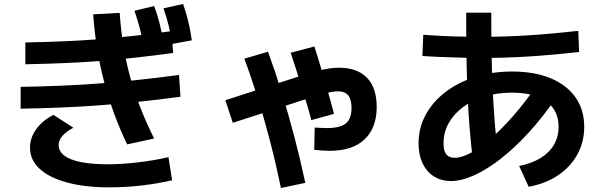

<svg xmlns="http://www.w3.org/2000/svg" viewBox="-20 -875 3040 965"><path d="M619 -149.3Q582.4 -225.7 553.4 -304.5Q524.4 -383.3 503 -464.8Q481.7 -546.3 468 -631Q454.4 -715.7 448.4 -803L581.6 -810.3Q587.3 -725.7 600 -646.3Q612.6 -567 633.8 -489.7Q655 -412.3 685 -335.3Q715 -258.3 754.6 -178.7ZM530 66.7Q407 66.7 317.2 42.3Q227.3 18 179 -26.7Q130.7 -71.3 130.7 -133Q130.7 -182 162 -225.7Q193.4 -269.3 248.7 -297.7L348.6 -233Q310 -212 292.1 -190.2Q274.3 -168.3 274.9 -144.7Q275.6 -114 303.8 -92.6Q332 -71.3 387 -60.3Q442 -49.3 520.7 -49.3Q593.3 -49.3 674.3 -59Q755.3 -68.6 826.7 -85L845 31Q771.3 48.3 690 57.5Q608.7 66.7 530 66.7ZM107.3 -661.6Q207 -663.6 296.5 -667.3Q386 -671 472.2 -677.6Q558.3 -684.3 649.2 -694.5Q740 -704.6 842.7 -718.6L850 -608.7Q746.3 -594.7 655 -584.7Q563.7 -574.7 476.3 -568Q389 -561.4 298.7 -557.7Q208.3 -554 107.3 -552ZM83.7 -438.3Q191 -440.3 287 -444.3Q383 -448.3 476.7 -455.3Q570.3 -462.3 669 -472.8Q767.7 -483.3 879.7 -498.3L887 -388.7Q774.3 -373.7 674.7 -363.2Q575 -352.7 480.3 -345.7Q385.7 -338.7 288.8 -334.7Q192 -330.7 83.7 -328.7ZM702.7 -642.7Q693.7 -691 682.3 -734Q671 -777 655.7 -820.7L754.7 -844.7Q771 -801.3 782.2 -757.2Q793.3 -713 801.7 -662.3ZM846 -654.3Q838 -703.7 827.5 -746.7Q817 -789.7 801.7 -833.3L900.3 -855Q915.6 -811.3 926.3 -767Q937 -722.7 944 -672.3Z M1637 -117Q1620 -117 1600 -118.5Q1580 -120 1559.3 -122L1561.7 -234Q1575.7 -233 1592 -232.2Q1608.3 -231.3 1622.3 -231.3Q1689.7 -231.3 1718.2 -254.8Q1746.7 -278.3 1746.7 -331.7Q1746.7 -375.7 1730 -395.9Q1713.4 -416 1678 -416Q1663.7 -416 1643.8 -412.4Q1624 -408.7 1594.2 -400.5Q1564.3 -392.4 1519.7 -377.4L1150 -257.7L1112.7 -371.3L1483 -491Q1536.3 -508.3 1572 -517.7Q1607.7 -527 1633.7 -530.8Q1659.7 -534.7 1683.3 -534.7Q1775.3 -534.7 1824.3 -484.3Q1873.3 -434 1873.3 -337Q1873.3 -233 1812.8 -175Q1752.3 -117 1637 -117ZM1392 70Q1367.7 -48.3 1338.5 -160.8Q1309.4 -273.3 1276.5 -378.8Q1243.7 -484.3 1208 -580L1327 -615Q1363.3 -516.3 1396.5 -408.7Q1429.6 -301 1459.5 -187.3Q1489.3 -73.7 1514.6 44ZM1545 -271.4Q1528 -335.4 1501.5 -421Q1475 -506.7 1441 -610L1560 -641.3Q1577 -589.3 1594.1 -531Q1611.3 -472.7 1628.1 -414.2Q1645 -355.7 1658.6 -302.7Z M2589.2 -40.9Q2652.4 -53.4 2696.7 -80.6Q2741.1 -107.8 2764.2 -147.6Q2787.4 -187.5 2787.4 -237.3Q2787.4 -292.7 2760.1 -331Q2732.7 -369.2 2680.5 -389.3Q2628.2 -409.4 2553.7 -409.4Q2479.7 -409.4 2416.9 -390.5Q2354.1 -371.6 2307.5 -337Q2260.9 -302.5 2235.1 -256.1Q2209.2 -209.7 2209.2 -154.5Q2209.2 -117.3 2222.8 -99.6Q2236.3 -81.9 2264.8 -81.9Q2300.9 -81.9 2347.9 -107.5Q2394.8 -133.1 2449.1 -180.6Q2503.3 -228.2 2561.5 -294.8Q2619.7 -361.4 2676.9 -444L2770.5 -377.4Q2707.3 -285.3 2637.8 -209.2Q2568.3 -133.2 2498.4 -78.4Q2428.6 -23.6 2363.8 5.7Q2299 35 2244.3 35Q2196.3 34.3 2159.9 11Q2123.5 -12.4 2103.6 -55.1Q2083.7 -97.8 2083.7 -154.5Q2083.7 -231.3 2119 -297.1Q2154.4 -362.8 2218.1 -411.8Q2281.9 -460.8 2367.4 -488.1Q2452.8 -515.5 2553.7 -515.5Q2665.7 -515.5 2746.8 -482Q2828 -448.5 2872.1 -386.2Q2916.3 -324 2916.3 -237.3Q2916.3 -161.3 2881.8 -98.6Q2847.3 -35.9 2784.5 6.3Q2721.8 48.5 2637 63.6ZM2356.2 -71.5Q2346.7 -153.9 2340 -235.1Q2333.4 -316.4 2329.5 -411.2Q2326 -494.2 2324.5 -592Q2323 -689.8 2323 -811.3H2449.2Q2449.2 -700.2 2450.7 -609.2Q2452.2 -518.2 2455.6 -440.4Q2460.1 -342 2466.7 -258.7Q2473.4 -175.4 2482.9 -92.4ZM2402.7 -583.7Q2352.7 -583.7 2298.6 -585.2Q2244.5 -586.7 2193.9 -588.7Q2143.4 -590.7 2103 -593.7L2107.4 -700Q2147.2 -697 2196.9 -694.5Q2246.7 -692 2300.3 -691Q2354 -690 2403.3 -690Q2514.8 -690 2629.5 -697Q2744.1 -704 2886.5 -720L2890.6 -613.7Q2746.5 -597.7 2630.5 -590.7Q2514.5 -583.7 2402.7 -583.7Z"/></svg>

Font: M PLUS 2 Thin
Style: Regular
Weight: 100
Designer: Coji Morishita
Foundry: UNDERFOREST DESIGN
Version: Version 1.001